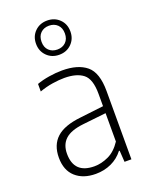

<svg xmlns="http://www.w3.org/2000/svg" viewBox="-152 -894 767 982"><g transform="rotate(-20 231.5 -403.0)"><path d="M196.5 8Q128 8 87 -28.8Q46 -65.5 46 -134.5Q46 -203.5 88.2 -242Q130.5 -280.5 221 -290L348.5 -305V-372.5Q348.5 -453 313 -480.8Q277.5 -508.5 211 -508.5Q182 -508.5 146.5 -503Q111 -497.5 75 -484.5V-525.5Q104.5 -536.5 142.5 -542.5Q180.5 -548.5 213.5 -548.5Q299.5 -548.5 345.8 -510.2Q392 -472 392 -371.5V0H354.5L350.5 -62H346.5Q320.5 -28 281.5 -10Q242.5 8 196.5 8ZM92 -139Q92 -31 203 -31Q240.5 -31 279.5 -49Q318.5 -67 348.5 -112.5V-267L221.5 -253Q153.5 -245.5 122.8 -217.2Q92 -189 92 -139ZM229 -628.5Q188.5 -628.5 162 -655Q135.5 -681.5 135.5 -721.5Q135.5 -762 162 -788.2Q188.5 -814.5 229 -814.5Q269.5 -814.5 296 -788.2Q322.5 -762 322.5 -721.5Q322.5 -681.5 296 -655Q269.5 -628.5 229 -628.5ZM229 -657Q257 -657 274.8 -674.2Q292.5 -691.5 292.5 -721.5Q292.5 -752 274.8 -769.2Q257 -786.5 229 -786.5Q201 -786.5 183.2 -769.2Q165.5 -752 165.5 -721.5Q165.5 -691.5 183.2 -674.2Q201 -657 229 -657Z"/></g></svg>

Font: Encode Sans Semi Condensed ExtraLight
Style: Regular
Weight: 200
Width: 4
Designer: Multiple Designers
Foundry: Impallari Type
Version: Version 3.000; ttfautohint (v1.8.3) -l 8 -r 50 -G 200 -x 14 